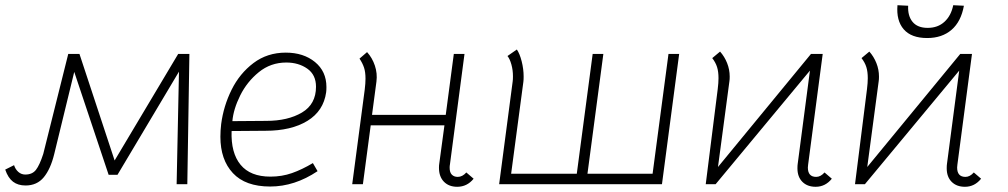

<svg xmlns="http://www.w3.org/2000/svg" viewBox="-47 -707 3869 737"><path d="M-27 -56 7 -73Q12 -57 23.5 -47Q35 -37 50 -37Q77 -37 91 -55Q105 -73 119 -116L215 -500H258L393 -91L637 -500H680L672 0H631L640 -432L404 -36H370L238 -431L161 -115Q147 -58 121 -26.5Q95 5 51 5Q22 5 3 -9.5Q-16 -24 -27 -56Z M799 -182Q799 -206 802 -231Q811 -300 842 -362.5Q873 -425 926 -465Q979 -505 1050 -505Q1118 -505 1162 -469Q1206 -433 1206 -373Q1206 -360 1205 -353Q1195 -281 1133 -243Q1071 -205 972 -205L842 -204Q839 -120 876.5 -74.5Q914 -29 991 -29Q1035 -29 1073.5 -42.5Q1112 -56 1154 -81L1172 -50Q1084 9 990 9Q895 9 847 -42.5Q799 -94 799 -182ZM1166 -374Q1166 -420 1132.5 -443.5Q1099 -467 1052 -467Q992 -467 946.5 -430Q901 -393 875 -340.5Q849 -288 845 -242L975 -243Q1058 -243 1112 -275Q1166 -307 1166 -374Z M1679 -63Q1679 -45 1687.5 -36.5Q1696 -28 1710 -28Q1728 -28 1743 -45L1771 -21Q1746 10 1708 10Q1676 10 1657 -9.5Q1638 -29 1638 -63Q1638 -73 1639 -78L1659 -226H1376L1346 0H1305L1353 -363Q1356 -387 1356 -405Q1356 -430 1350.5 -447Q1345 -464 1333 -482L1362 -507Q1382 -485 1392 -455Q1402 -425 1398 -394L1381 -266H1664L1695 -500H1736L1680 -75Q1679 -71 1679 -63Z M1921 -395Q1922 -401 1922 -414Q1922 -438 1916 -459.5Q1910 -481 1901 -492L1937 -517Q1948 -501 1955.5 -471.5Q1963 -442 1963 -413Q1963 -400 1962 -393L1915 -40H2167L2228 -500H2269L2208 -40H2458L2519 -500H2560L2494 0H1869Z M3066 -500H3111L3055 -75L3054 -64Q3054 -28 3086 -28Q3103 -28 3118 -45L3146 -21Q3121 10 3084 10Q3052 10 3033 -9Q3014 -28 3014 -61Q3014 -72 3015 -78L3062 -436L2700 0H2662L2708 -365Q2711 -389 2711 -407Q2711 -432 2705.5 -449.5Q2700 -467 2687 -484L2717 -509Q2734 -490 2744 -465Q2754 -440 2754 -413Q2754 -402 2753 -396L2709 -66Z M3639 -500H3684L3628 -75L3627 -64Q3627 -28 3659 -28Q3676 -28 3691 -45L3719 -21Q3694 10 3657 10Q3625 10 3606 -9Q3587 -28 3587 -61Q3587 -72 3588 -78L3635 -436L3273 0H3235L3281 -365Q3284 -389 3284 -407Q3284 -432 3278.5 -449.5Q3273 -467 3260 -484L3290 -509Q3307 -490 3317 -465Q3327 -440 3327 -413Q3327 -402 3326 -396L3282 -66ZM3398 -687 3439 -685Q3437 -646 3456 -623Q3475 -600 3514 -600Q3553 -600 3578.5 -623.5Q3604 -647 3612 -687L3653 -685Q3642 -624 3605.5 -592.5Q3569 -561 3512 -561Q3451 -561 3422 -594.5Q3393 -628 3398 -687Z"/></svg>

Font: Bellota Light
Style: Italic
Weight: 300
Italic angle: -7.5°
Designer: Kemie Guaida
Foundry: Kemie Guaida
Version: Version 4.001